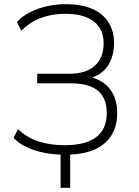

<svg xmlns="http://www.w3.org/2000/svg" viewBox="-20 -733 666 919"><path d="M270 166V7Q198 5 138.5 -16Q79 -37 45 -73L66 -115Q109 -74 165 -56Q221 -38 289 -38Q391 -38 441 -77Q491 -116 491 -191Q491 -263 449 -298.5Q407 -334 320 -334H158V-380H312Q392 -380 434 -418.5Q476 -457 476 -525Q476 -594 429 -630.5Q382 -667 291 -667Q230 -667 177 -647.5Q124 -628 82 -586L61 -628Q88 -657 125.5 -675.5Q163 -694 206.5 -703.5Q250 -713 293 -713Q369 -713 420.5 -691Q472 -669 499 -626.5Q526 -584 526 -527Q526 -470 501 -426Q476 -382 424 -363V-361Q480 -344 510.5 -300.5Q541 -257 541 -191Q541 -103 484.5 -50.5Q428 2 316 7V166Z"/></svg>

Font: Nunito Sans 7pt SemiCondensed ExtraLight
Style: Regular
Weight: 250
Width: 4
Designer: Vernon Adams
Foundry: Vernon Adams
Version: Version 3.101;gftools[0.9.27]